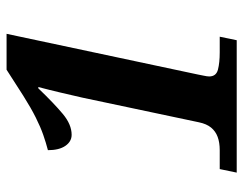

<svg xmlns="http://www.w3.org/2000/svg" viewBox="-100 -658 758 599"><g transform="rotate(-90 279.5 -359.0)"><path d="M40 0 51 -53H110Q134 -53 151.5 -59.5Q169 -66 180.5 -80Q192 -94 197 -118L274 -482Q282 -517 290 -551Q298 -585 307 -619H303Q256 -570 223 -542.5Q190 -515 158 -515Q137 -515 123.5 -534.5Q110 -554 110 -589Q133 -595 157.5 -603.5Q182 -612 212 -627Q242 -642 280 -666L361 -718H473L346 -121Q345 -115 342.5 -103.5Q340 -92 340 -86Q340 -64 361.5 -58.5Q383 -53 415 -53H464L453 0Z"/></g></svg>

Font: NotoSerifTamilSlanted
Style: Italic
Weight: 400
Italic angle: -12°
Designer: Indian Type Foundry, Tom Grace, and the Monotype Design Team
Foundry: Monotype Imaging Inc.
Version: Version 2.001